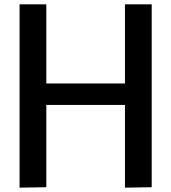

<svg xmlns="http://www.w3.org/2000/svg" viewBox="-20 -861 787 883"><path d="M70 2V-841H193V-477H554.7V-841H677.7V0L554.7 2V-378.3H193V0Z"/></svg>

Font: Matangi Light
Style: Regular
Weight: 300
Designer: Prashant Pant
Foundry: The Graphic Ant
Version: Version 3.002